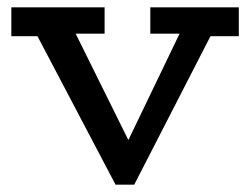

<svg xmlns="http://www.w3.org/2000/svg" viewBox="-20 -491 684 525"><path d="M296 14 63 -429H172L331 -108L485 -428H574L347 14ZM11 -392V-471H266V-399H118L112 -392ZM391 -399V-471H633V-392H529L523 -399Z"/></svg>

Font: BioRhyme
Style: Regular
Weight: 400
Designer: Aoife Mooney
Foundry: Aoife Mooney Type
Version: Version 1.600;gftools[0.9.33]